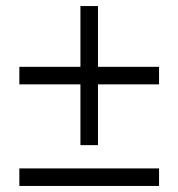

<svg xmlns="http://www.w3.org/2000/svg" viewBox="-20 -615 590 635"><path d="M44 -58H506V0H44ZM506 -336H304V-135H246V-336H44V-394H246V-595H304V-394H506Z"/></svg>

Font: Ysabeau Medium
Style: Regular
Weight: 500
Designer: Christian Thalmann (Catharsis Fonts)
Version: Version 0.003